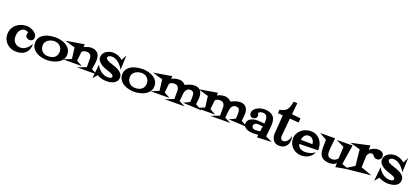

<svg xmlns="http://www.w3.org/2000/svg" viewBox="65 -2334 8300 3834"><g transform="rotate(20 4214.5 -417.0)"><path d="M580.1 -199.2Q581.1 -136.7 563 -87.9Q544.9 -39.1 510.3 -5.9Q475.6 27.3 426.3 44.4Q377 61.5 316.4 61.5Q256.8 61.5 204.6 42Q152.3 22.5 113.8 -13.7Q75.2 -49.8 52.7 -99.6Q30.3 -149.4 30.3 -210.9Q30.3 -275.4 55.7 -328.1Q81.1 -380.9 124 -418Q167 -455.1 223.1 -475.1Q279.3 -495.1 340.8 -495.1Q374 -495.1 413.6 -484.4Q453.1 -473.6 487.8 -453.1Q522.5 -432.6 545.4 -402.3Q568.4 -372.1 568.4 -332Q568.4 -294.9 545.9 -272.5Q523.4 -250 486.3 -250Q449.2 -250 422.9 -271Q396.5 -292 396.5 -330.1Q396.5 -342.8 398.9 -356.9Q401.4 -371.1 408.2 -381.8Q391.6 -395.5 372.1 -401.4Q352.5 -407.2 332 -407.2Q294.9 -407.2 269 -389.2Q243.2 -371.1 227.1 -343.8Q210.9 -316.4 204.1 -282.7Q197.3 -249 197.3 -218.8Q197.3 -180.7 209 -148.9Q220.7 -117.2 243.2 -94.2Q265.6 -71.3 296.9 -58.1Q328.1 -44.9 368.2 -44.9Q403.3 -44.9 434.6 -58.6Q465.8 -72.3 492.2 -94.2Q518.6 -116.2 540.5 -143.6Q562.5 -170.9 580.1 -199.2Z M1294.9 -236.3Q1294.9 -168.9 1261.2 -122.6Q1227.5 -76.2 1175.3 -47.4Q1123 -18.6 1061.5 -5.4Q1000 7.8 944.3 7.8Q889.6 7.8 830.6 -5.9Q771.5 -19.5 722.2 -48.8Q672.9 -78.1 641.1 -124.5Q609.4 -170.9 609.4 -236.3Q609.4 -307.6 643.6 -354.5Q677.7 -401.4 730 -428.7Q782.2 -456.1 845.2 -466.8Q908.2 -477.5 966.8 -477.5Q1020.5 -477.5 1078.6 -463.9Q1136.7 -450.2 1185.1 -421.4Q1233.4 -392.6 1264.2 -346.7Q1294.9 -300.8 1294.9 -236.3ZM1133.8 -238.3Q1133.8 -273.4 1120.6 -302.7Q1107.4 -332 1084.5 -353.5Q1061.5 -375 1031.2 -386.7Q1001 -398.4 966.8 -398.4Q931.6 -398.4 896.5 -388.2Q861.3 -377.9 833 -358.4Q804.7 -338.9 787.1 -309.1Q769.5 -279.3 769.5 -241.2Q769.5 -203.1 781.7 -171.9Q793.9 -140.6 816.9 -118.2Q839.8 -95.7 871.1 -83.5Q902.3 -71.3 940.4 -71.3Q981.4 -71.3 1016.6 -80.6Q1051.8 -89.8 1078.1 -110.4Q1104.5 -130.9 1119.1 -162.6Q1133.8 -194.3 1133.8 -238.3Z M1988.3 -64.5 1564.5 -61.5 1747.1 -131.8V-307.6Q1747.1 -359.4 1721.2 -390.1Q1695.3 -420.9 1642.6 -420.9Q1616.2 -420.9 1586.4 -412.1Q1556.6 -403.3 1542 -378.9L1520.5 -189.5Q1530.3 -181.6 1551.3 -169.9Q1572.3 -158.2 1594.7 -146.5Q1620.1 -132.8 1649.4 -118.2L1248 -116.2L1412.1 -183.6L1382.8 -418.9Q1354.5 -426.8 1317.4 -437Q1280.3 -447.3 1246.1 -458Q1207 -469.7 1165 -482.4L1552.7 -546.9L1547.9 -487.3Q1582 -501 1621.1 -514.6Q1660.2 -528.3 1697.3 -528.3Q1786.1 -528.3 1835 -480.5Q1883.8 -432.6 1883.8 -342.8Q1883.8 -320.3 1881.3 -292.5Q1878.9 -264.6 1875 -236.3Q1871.1 -208 1866.7 -180.2Q1862.3 -152.3 1858.4 -128.9Z M2441.4 -165Q2441.4 -116.2 2418.9 -85Q2396.5 -53.7 2362.3 -35.6Q2328.1 -17.6 2286.1 -10.3Q2244.1 -2.9 2205.1 -2.9Q2182.6 -2.9 2155.8 -6.3Q2128.9 -9.8 2102.5 -16.6Q2076.2 -23.4 2051.3 -33.2Q2026.4 -43 2006.8 -56.6L1927.7 36.1L1958 -262.7Q1974.6 -226.6 2000.5 -194.3Q2026.4 -162.1 2059.6 -137.7Q2092.8 -113.3 2130.9 -99.1Q2168.9 -85 2210 -85Q2220.7 -85 2234.9 -86.4Q2249 -87.9 2262.2 -92.8Q2275.4 -97.7 2284.2 -106.4Q2293 -115.2 2293 -129.9Q2293 -146.5 2275.4 -160.6Q2257.8 -174.8 2234.4 -185.1Q2210.9 -195.3 2187.5 -202.6Q2164.1 -210 2152.3 -213.9Q2119.1 -223.6 2079.6 -240.7Q2040 -257.8 2006.3 -281.7Q1972.7 -305.7 1950.2 -338.4Q1927.7 -371.1 1927.7 -414.1Q1927.7 -455.1 1947.8 -487.3Q1967.8 -519.5 1999 -541.5Q2030.3 -563.5 2068.8 -574.7Q2107.4 -585.9 2144.5 -585.9Q2203.1 -585.9 2255.4 -564.9Q2307.6 -543.9 2350.6 -504.9L2411.1 -622.1L2398.4 -313.5Q2380.9 -346.7 2354.5 -380.4Q2328.1 -414.1 2295.9 -441.4Q2263.7 -468.8 2226.6 -485.4Q2189.5 -502 2149.4 -502Q2137.7 -502 2122.6 -499.5Q2107.4 -497.1 2094.2 -491.2Q2081.1 -485.4 2071.8 -475.1Q2062.5 -464.8 2062.5 -449.2Q2062.5 -430.7 2076.7 -417Q2090.8 -403.3 2110.8 -393.1Q2130.9 -382.8 2151.9 -375.5Q2172.9 -368.2 2186.5 -364.3Q2221.7 -352.5 2265.6 -336.9Q2309.6 -321.3 2348.6 -298.8Q2387.7 -276.4 2414.6 -243.7Q2441.4 -210.9 2441.4 -165Z M3146.5 -236.3Q3146.5 -168.9 3112.8 -122.6Q3079.1 -76.2 3026.9 -47.4Q2974.6 -18.6 2913.1 -5.4Q2851.6 7.8 2795.9 7.8Q2741.2 7.8 2682.1 -5.9Q2623 -19.5 2573.7 -48.8Q2524.4 -78.1 2492.7 -124.5Q2460.9 -170.9 2460.9 -236.3Q2460.9 -307.6 2495.1 -354.5Q2529.3 -401.4 2581.5 -428.7Q2633.8 -456.1 2696.8 -466.8Q2759.8 -477.5 2818.4 -477.5Q2872.1 -477.5 2930.2 -463.9Q2988.3 -450.2 3036.6 -421.4Q3085 -392.6 3115.7 -346.7Q3146.5 -300.8 3146.5 -236.3ZM2985.4 -238.3Q2985.4 -273.4 2972.2 -302.7Q2959 -332 2936 -353.5Q2913.1 -375 2882.8 -386.7Q2852.5 -398.4 2818.4 -398.4Q2783.2 -398.4 2748 -388.2Q2712.9 -377.9 2684.6 -358.4Q2656.2 -338.9 2638.7 -309.1Q2621.1 -279.3 2621.1 -241.2Q2621.1 -203.1 2633.3 -171.9Q2645.5 -140.6 2668.5 -118.2Q2691.4 -95.7 2722.7 -83.5Q2753.9 -71.3 2792 -71.3Q2833 -71.3 2868.2 -80.6Q2903.3 -89.8 2929.7 -110.4Q2956.1 -130.9 2970.7 -162.6Q2985.4 -194.3 2985.4 -238.3Z M4196.3 -103.5 3794.9 -121.1 3925.8 -184.6Q3927.7 -214.8 3929.2 -244.6Q3930.7 -274.4 3930.7 -304.7Q3930.7 -330.1 3926.8 -350.1Q3922.9 -370.1 3913.1 -384.3Q3903.3 -398.4 3885.3 -406.2Q3867.2 -414.1 3839.8 -414.1Q3816.4 -414.1 3797.9 -403.3Q3779.3 -392.6 3766.1 -375.5Q3752.9 -358.4 3745.6 -337.4Q3738.3 -316.4 3736.3 -294.9Q3731.4 -253.9 3727.5 -211.9Q3723.6 -169.9 3719.7 -128.9L3849.6 -64.5L3425.8 -61.5L3608.4 -131.8V-307.6Q3608.4 -333 3599.6 -356.9Q3590.8 -380.9 3574.2 -398.4Q3559.6 -412.1 3541.5 -416.5Q3523.4 -420.9 3503.9 -420.9Q3477.5 -420.9 3447.8 -412.1Q3418 -403.3 3403.3 -378.9L3381.8 -189.5L3510.7 -118.2L3109.4 -116.2L3273.4 -183.6L3244.1 -418.9Q3215.8 -426.8 3178.7 -437Q3141.6 -447.3 3107.4 -458Q3068.4 -469.7 3026.4 -482.4L3414.1 -546.9L3409.2 -487.3Q3447.3 -511.7 3487.8 -520.5Q3528.3 -529.3 3569.3 -529.3Q3611.3 -529.3 3644.5 -512.2Q3677.7 -495.1 3707 -466.8Q3750 -489.3 3798.8 -506.8Q3847.7 -524.4 3897.5 -524.4Q3940.4 -524.4 3972.2 -510.7Q4003.9 -497.1 4024.4 -472.2Q4044.9 -447.3 4055.2 -413.6Q4065.4 -379.9 4065.4 -338.9Q4065.4 -320.3 4063 -294.4Q4060.5 -268.6 4057.6 -243.2Q4053.7 -213.9 4050.8 -182.6Z M5167 -103.5 4765.6 -121.1 4896.5 -184.6Q4898.4 -214.8 4899.9 -244.6Q4901.4 -274.4 4901.4 -304.7Q4901.4 -330.1 4897.5 -350.1Q4893.6 -370.1 4883.8 -384.3Q4874 -398.4 4856 -406.2Q4837.9 -414.1 4810.5 -414.1Q4787.1 -414.1 4768.6 -403.3Q4750 -392.6 4736.8 -375.5Q4723.6 -358.4 4716.3 -337.4Q4709 -316.4 4707 -294.9Q4702.1 -253.9 4698.2 -211.9Q4694.3 -169.9 4690.4 -128.9L4820.3 -64.5L4396.5 -61.5L4579.1 -131.8V-307.6Q4579.1 -333 4570.3 -356.9Q4561.5 -380.9 4544.9 -398.4Q4530.3 -412.1 4512.2 -416.5Q4494.1 -420.9 4474.6 -420.9Q4448.2 -420.9 4418.5 -412.1Q4388.7 -403.3 4374 -378.9L4352.5 -189.5L4481.4 -118.2L4080.1 -116.2L4244.1 -183.6L4214.8 -418.9Q4186.5 -426.8 4149.4 -437Q4112.3 -447.3 4078.1 -458Q4039.1 -469.7 3997.1 -482.4L4384.8 -546.9L4379.9 -487.3Q4418 -511.7 4458.5 -520.5Q4499 -529.3 4540 -529.3Q4582 -529.3 4615.2 -512.2Q4648.4 -495.1 4677.7 -466.8Q4720.7 -489.3 4769.5 -506.8Q4818.4 -524.4 4868.2 -524.4Q4911.1 -524.4 4942.9 -510.7Q4974.6 -497.1 4995.1 -472.2Q5015.6 -447.3 5025.9 -413.6Q5036.1 -379.9 5036.1 -338.9Q5036.1 -320.3 5033.7 -294.4Q5031.2 -268.6 5028.3 -243.2Q5024.4 -213.9 5021.5 -182.6Z M5728.5 9.8 5418.9 22.5 5425.8 -32.2Q5394.5 -28.3 5363.3 -27.8Q5332 -27.3 5300.8 -27.3Q5272.5 -27.3 5238.3 -34.2Q5204.1 -41 5174.8 -56.2Q5145.5 -71.3 5126 -95.7Q5106.4 -120.1 5106.4 -155.3Q5106.4 -194.3 5125 -221.7Q5143.6 -249 5172.4 -265.6Q5201.2 -282.2 5236.3 -290Q5271.5 -297.9 5304.7 -297.9Q5345.7 -297.9 5384.8 -293.9Q5423.8 -290 5463.9 -287.1Q5465.8 -299.8 5466.8 -313Q5467.8 -326.2 5467.8 -339.8Q5467.8 -366.2 5463.4 -391.6Q5459 -417 5447.8 -437Q5436.5 -457 5416.5 -468.8Q5396.5 -480.5 5365.2 -480.5Q5335.9 -480.5 5312 -471.2Q5288.1 -461.9 5269.5 -439.5Q5283.2 -428.7 5288.1 -415.5Q5293 -402.3 5293 -385.7V-379.9Q5278.3 -311.5 5207 -311.5Q5174.8 -311.5 5154.3 -334.5Q5133.8 -357.4 5133.8 -388.7Q5133.8 -431.6 5158.2 -462.9Q5182.6 -494.1 5218.3 -514.6Q5253.9 -535.2 5295.4 -544.9Q5336.9 -554.7 5372.1 -554.7Q5484.4 -554.7 5547.4 -502.9Q5610.4 -451.2 5610.4 -334Q5610.4 -321.3 5609.9 -308.6Q5609.4 -295.9 5608.4 -283.2L5585 -58.6Q5622.1 -42 5657.2 -24.4Q5692.4 -6.8 5728.5 9.8ZM5453.1 -221.7Q5427.7 -224.6 5402.3 -228Q5377 -231.4 5351.6 -231.4Q5335 -231.4 5318.8 -228Q5302.7 -224.6 5289.6 -216.8Q5276.4 -209 5268.6 -195.8Q5260.7 -182.6 5260.7 -163.1Q5260.7 -148.4 5267.6 -137.2Q5274.4 -126 5285.6 -118.2Q5296.9 -110.4 5310.1 -106.4Q5323.2 -102.5 5335.9 -102.5Q5361.3 -102.5 5387.2 -105.5Q5413.1 -108.4 5437.5 -111.3Z M6107.4 -630.9 6098.6 -539.1Q6050.8 -543 6003.9 -546.4Q5957 -549.8 5909.2 -554.7Q5901.4 -461.9 5892.6 -370.1Q5883.8 -278.3 5875 -185.5Q5875 -180.7 5874 -175.8Q5873 -170.9 5873 -166Q5873 -152.3 5876 -138.2Q5878.9 -124 5885.7 -112.8Q5892.6 -101.6 5903.8 -94.2Q5915 -86.9 5931.6 -86.9Q5963.9 -86.9 5988.3 -102.1Q6012.7 -117.2 6029.3 -140.6Q6045.9 -164.1 6055.7 -192.9Q6065.4 -221.7 6068.4 -250Q6080.1 -204.1 6080.1 -159.2Q6080.1 -116.2 6066.4 -81.5Q6052.7 -46.9 6028.3 -22Q6003.9 2.9 5969.7 16.6Q5935.5 30.3 5894.5 30.3Q5851.6 30.3 5819.3 15.6Q5787.1 1 5766.1 -24.9Q5745.1 -50.8 5734.9 -85.9Q5724.6 -121.1 5724.6 -161.1Q5724.6 -168.9 5724.6 -175.8Q5724.6 -182.6 5725.6 -190.4Q5733.4 -285.2 5740.7 -377.4Q5748 -469.7 5753.9 -564.5Q5727.5 -566.4 5701.7 -568.8Q5675.8 -571.3 5649.4 -574.2L5653.3 -651.4Q5673.8 -652.3 5696.3 -658.2Q5718.8 -664.1 5739.7 -673.8Q5760.7 -683.6 5778.8 -697.3Q5796.9 -710.9 5808.6 -728.5Q5819.3 -746.1 5828.6 -766.6Q5837.9 -787.1 5845.2 -809.6Q5852.5 -832 5857.4 -854Q5862.3 -876 5864.3 -896.5L5944.3 -894.5L5918.9 -650.4Z M6656.2 -177.7Q6656.2 -170.9 6655.8 -164.1Q6655.3 -157.2 6655.3 -150.4L6257.8 -142.6Q6270.5 -85 6315.4 -57.6Q6360.4 -30.3 6417 -30.3Q6444.3 -30.3 6472.7 -34.2Q6501 -38.1 6528.3 -46.9Q6555.7 -55.7 6580.1 -69.8Q6604.5 -84 6624 -103.5Q6613.3 -62.5 6587.9 -31.2Q6562.5 0 6527.8 20.5Q6493.2 41 6452.6 51.3Q6412.1 61.5 6372.1 61.5Q6317.4 61.5 6268.1 42Q6218.8 22.5 6182.1 -11.7Q6145.5 -45.9 6124 -93.8Q6102.5 -141.6 6102.5 -198.2Q6102.5 -257.8 6127 -306.6Q6151.4 -355.5 6191.4 -390.1Q6231.4 -424.8 6284.2 -443.4Q6336.9 -461.9 6394.5 -461.9Q6455.1 -461.9 6503.4 -439.5Q6551.8 -417 6585.9 -377.9Q6620.1 -338.9 6638.2 -287.6Q6656.2 -236.3 6656.2 -177.7ZM6506.8 -227.5Q6504.9 -253.9 6496.1 -278.3Q6487.3 -302.7 6471.7 -321.3Q6456.1 -339.8 6434.1 -351.1Q6412.1 -362.3 6382.8 -362.3Q6353.5 -362.3 6332 -351.6Q6310.5 -340.8 6295.9 -322.8Q6281.2 -304.7 6272 -280.8Q6262.7 -256.8 6257.8 -231.4Z M7360.4 -2.9 7092.8 46.9 7095.7 -41Q7085 -27.3 7068.4 -17.1Q7051.8 -6.8 7032.7 -0.5Q7013.7 5.9 6994.1 8.8Q6974.6 11.7 6957 11.7Q6835 11.7 6781.2 -46.9Q6727.5 -105.5 6727.5 -223.6Q6727.5 -269.5 6728.5 -313.5Q6729.5 -357.4 6730.5 -402.3Q6692.4 -424.8 6653.3 -446.3Q6614.3 -467.8 6576.2 -490.2L6892.6 -492.2Q6885.7 -421.9 6876.5 -344.2Q6867.2 -266.6 6867.2 -197.3Q6867.2 -135.7 6894.5 -107.4Q6921.9 -79.1 6983.4 -79.1Q7014.6 -79.1 7045.9 -96.7Q7077.1 -114.3 7095.7 -138.7L7108.4 -388.7L6933.6 -473.6L7269.5 -476.6L7203.1 -60.5Z M7906.2 -476.6Q7906.2 -436.5 7881.8 -410.6Q7857.4 -384.8 7816.4 -384.8Q7786.1 -384.8 7769.5 -396Q7752.9 -407.2 7741.7 -421.4Q7730.5 -435.5 7719.2 -446.8Q7708 -458 7687.5 -458Q7651.4 -458 7629.9 -435.1Q7608.4 -412.1 7597.7 -380.9Q7596.7 -378.9 7596.2 -362.3Q7595.7 -345.7 7594.7 -320.3Q7593.8 -294.9 7592.8 -264.6Q7591.8 -234.4 7590.8 -207Q7589.8 -179.7 7588.9 -158.7Q7587.9 -137.7 7587.9 -130.9L7825.2 -44.9L7260.7 12.7Q7311.5 -19.5 7362.3 -51.3Q7413.1 -83 7463.9 -114.3L7427.7 -455.1L7210 -513.7L7603.5 -599.6L7601.6 -509.8Q7642.6 -538.1 7686 -558.1Q7729.5 -578.1 7782.2 -578.1Q7799.8 -578.1 7818.4 -574.2Q7836.9 -570.3 7853.5 -562.5Q7870.1 -554.7 7882.8 -541.5Q7895.5 -528.3 7901.4 -509.8Q7906.2 -492.2 7906.2 -476.6Z M8428.7 -165Q8428.7 -116.2 8406.2 -85Q8383.8 -53.7 8349.6 -35.6Q8315.4 -17.6 8273.4 -10.3Q8231.4 -2.9 8192.4 -2.9Q8169.9 -2.9 8143.1 -6.3Q8116.2 -9.8 8089.8 -16.6Q8063.5 -23.4 8038.6 -33.2Q8013.7 -43 7994.1 -56.6L7915 36.1L7945.3 -262.7Q7961.9 -226.6 7987.8 -194.3Q8013.7 -162.1 8046.9 -137.7Q8080.1 -113.3 8118.2 -99.1Q8156.2 -85 8197.3 -85Q8208 -85 8222.2 -86.4Q8236.3 -87.9 8249.5 -92.8Q8262.7 -97.7 8271.5 -106.4Q8280.3 -115.2 8280.3 -129.9Q8280.3 -146.5 8262.7 -160.6Q8245.1 -174.8 8221.7 -185.1Q8198.2 -195.3 8174.8 -202.6Q8151.4 -210 8139.6 -213.9Q8106.4 -223.6 8066.9 -240.7Q8027.3 -257.8 7993.7 -281.7Q7960 -305.7 7937.5 -338.4Q7915 -371.1 7915 -414.1Q7915 -455.1 7935.1 -487.3Q7955.1 -519.5 7986.3 -541.5Q8017.6 -563.5 8056.2 -574.7Q8094.7 -585.9 8131.8 -585.9Q8190.4 -585.9 8242.7 -564.9Q8294.9 -543.9 8337.9 -504.9L8398.4 -622.1L8385.7 -313.5Q8368.2 -346.7 8341.8 -380.4Q8315.4 -414.1 8283.2 -441.4Q8251 -468.8 8213.9 -485.4Q8176.8 -502 8136.7 -502Q8125 -502 8109.9 -499.5Q8094.7 -497.1 8081.5 -491.2Q8068.4 -485.4 8059.1 -475.1Q8049.8 -464.8 8049.8 -449.2Q8049.8 -430.7 8064 -417Q8078.1 -403.3 8098.1 -393.1Q8118.2 -382.8 8139.2 -375.5Q8160.2 -368.2 8173.8 -364.3Q8209 -352.5 8252.9 -336.9Q8296.9 -321.3 8335.9 -298.8Q8375 -276.4 8401.9 -243.7Q8428.7 -210.9 8428.7 -165Z"/></g></svg>

Font: Fontdiner Swanky
Style: Regular
Weight: 400
Designer: Font Diner, Inc
Foundry: Font Diner, Inc
Version: Version 1.000